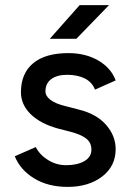

<svg xmlns="http://www.w3.org/2000/svg" viewBox="-20 -720 506 752"><path d="M38 -108 120 -144Q136 -113 168.5 -93Q201 -73 239 -73Q283 -73 310.5 -89Q338 -105 338 -134Q338 -161 318 -177Q298 -193 256 -204L209 -216Q139 -235 100.5 -272.5Q62 -310 62 -359Q62 -432 109.5 -472Q157 -512 248 -512Q315 -512 365 -483Q415 -454 433 -405L352 -369Q341 -398 312.5 -412.5Q284 -427 243 -427Q203 -427 180.5 -410Q158 -393 158 -362Q158 -344 177.5 -329Q197 -314 234 -305L288 -291Q358 -274 395.5 -231Q433 -188 433 -136Q433 -69 380 -28.5Q327 12 245 12Q168 12 113.5 -21.5Q59 -55 38 -108ZM292 -700H407L279 -568H175Z"/></svg>

Font: Oak Sans Medium
Style: Regular
Weight: 500
Designer: Erik Kennedy, Walven
Foundry: Erik Kennedy, Walven
Version: Version 1.000